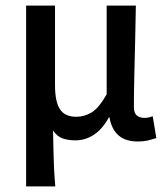

<svg xmlns="http://www.w3.org/2000/svg" viewBox="-20 -493 594 684"><path d="M73 171V-473H176V-189Q176 -131 193.5 -104Q211 -77 252 -77Q281 -77 306.5 -92.5Q332 -108 360 -157V-473H464Q463 -413 461.5 -348.5Q460 -284 458.5 -223Q457 -162 457 -112Q457 -90 467.5 -81.5Q478 -73 495 -73Q508 -73 524 -79L537 -1Q524 3 508.5 7Q493 11 470 11Q385 11 370 -75H368Q345 -33 314.5 -13Q284 7 249 7Q224 7 204 0.5Q184 -6 169 -28Q170 14 170.5 45.5Q171 77 172.5 106.5Q174 136 177 171Z"/></svg>

Font: Narnoor Medium
Style: Regular
Weight: 500
Designer: S. Sridhar Murthy
Foundry: SIL International
Version: Version 3.000